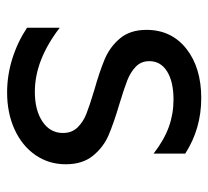

<svg xmlns="http://www.w3.org/2000/svg" viewBox="-43 -531 586 540"><g transform="rotate(90 250.0 -261.0)"><path d="M58 -44V-136Q149 -66 238 -66Q290 -66 322 -87.5Q354 -109 354 -145Q354 -170 338.5 -186Q323 -202 300 -211Q277 -220 234 -233Q181 -248 146.5 -262.5Q112 -277 88 -305.5Q64 -334 64 -380Q64 -450 117 -492Q170 -534 256 -534Q342 -534 412 -489V-400Q373 -430 336.5 -443Q300 -456 260 -456Q210 -456 181 -438Q152 -420 152 -388Q152 -365 167.5 -350Q183 -335 206 -326Q229 -317 272 -304Q326 -288 360 -273.5Q394 -259 418 -229.5Q442 -200 442 -153Q442 -105 416 -67.5Q390 -30 344 -9Q298 12 240 12Q192 12 145.5 -2.5Q99 -17 58 -44Z"/></g></svg>

Font: AmikoRegular
Style: Regular
Weight: 400
Designer: Pablo Impallari, Rodrigo Fuenzalida, Andres Torresi
Foundry: Impallari Type
Version: Version 1.000; ttfautohint (v1.3)